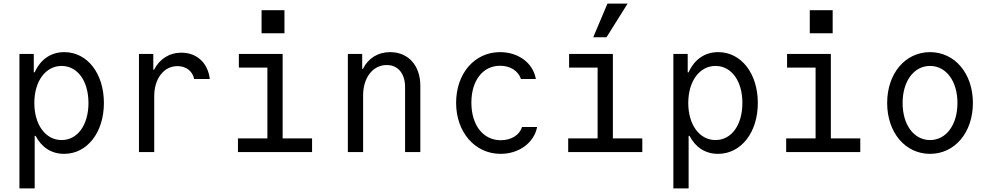

<svg xmlns="http://www.w3.org/2000/svg" viewBox="-20 -837 5440 1057"><path d="M87 -540V200H171V-89H176C209 -26 263 10 333 10C460 10 552 -108 552 -270C552 -432 461 -550 334 -550C260 -550 203 -510 171 -439H166V-540ZM319 -474C407 -474 467 -391 467 -270C467 -149 407 -66 319 -66C231 -66 169 -150 169 -270C169 -390 231 -474 319 -474Z M829 0V-307C829 -405 882 -473 957 -473C1004 -473 1040 -446 1049 -402H1135C1125 -490 1064 -547 979 -547C912 -547 858 -512 828 -453H824V-540H745V0Z M1290 0H1698V-75H1536V-540H1295V-465H1452V-75H1290ZM1420 -654H1546V-781H1420Z M1895 0H1979V-312C1979 -410 2033 -479 2109 -479C2171 -479 2210 -432 2210 -358V0H2294V-365C2294 -476 2228 -550 2128 -550C2060 -550 2007 -516 1978 -458H1974V-540H1895Z M2854 -138C2840 -93 2794 -65 2737 -65C2639 -65 2575 -149 2575 -272C2575 -392 2637 -475 2733 -475C2789 -475 2833 -447 2848 -402H2930C2915 -490 2834 -550 2733 -550C2593 -550 2491 -433 2491 -271C2491 -110 2594 10 2736 10C2836 10 2920 -50 2937 -138Z M3108 0H3516V-75H3354V-540H3113V-465H3270V-75H3108ZM3435 -817H3324L3246 -632H3319Z M3687 -540V200H3771V-89H3776C3809 -26 3863 10 3933 10C4060 10 4152 -108 4152 -270C4152 -432 4061 -550 3934 -550C3860 -550 3803 -510 3771 -439H3766V-540ZM3919 -474C4007 -474 4067 -391 4067 -270C4067 -149 4007 -66 3919 -66C3831 -66 3769 -150 3769 -270C3769 -390 3831 -474 3919 -474Z M4308 0H4716V-75H4554V-540H4313V-465H4470V-75H4308ZM4438 -654H4564V-781H4438Z M5100 10C5236 10 5336 -107 5336 -270C5336 -433 5236 -550 5100 -550C4964 -550 4864 -433 4864 -270C4864 -107 4964 10 5100 10ZM5100 -66C5011 -66 4949 -150 4949 -270C4949 -390 5011 -474 5100 -474C5189 -474 5251 -390 5251 -270C5251 -150 5189 -66 5100 -66Z"/></svg>

Font: CommitMonoNiceRocks
Style: Regular
Weight: 400
Monospace: yes
Designer: Eigil Nikolajsen
Foundry: Eigil Nikolajsen
Version: Version 1.143